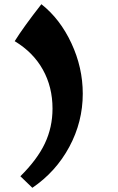

<svg xmlns="http://www.w3.org/2000/svg" viewBox="-20 -837 564 914"><path d="M230 -320Q230 -423 184 -505.5Q138 -588 50 -641Q91 -707 177 -817Q266 -747 320 -631Q374 -515 374 -391Q374 -257 310 -138Q246 -19 134 57L77 2Q157 -77 193.5 -154Q230 -231 230 -320Z"/></svg>

Font: Otomanopee
Style: Regular
Weight: 400
Designer: Das Ende der Wildnis
Foundry: Gutenberg Labo
Version: Version 3.000